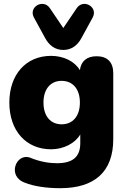

<svg xmlns="http://www.w3.org/2000/svg" viewBox="-20 -796 666 1007"><path d="M312 -534C355 -534 387 -558 408 -598L466 -704C496 -759 418 -804 383 -754L312 -649L241 -754C206 -804 128 -759 158 -704L216 -598C237 -558 269 -534 312 -534ZM296 191C475 191 574 106 574 -66V-412C574 -470 543 -501 487 -501C436 -501 405 -476 399 -428C372 -474 314 -503 248 -503C117 -503 29 -406 29 -258C29 -110 117 -13 248 -13C313 -13 374 -44 401 -91V-45C401 27 361 60 279 60C245 60 196 55 138 31C65 4 15 128 110 162C157 181 223 191 296 191ZM303 -144C246 -144 208 -186 208 -258C208 -330 246 -372 303 -372C361 -372 399 -330 399 -258C399 -186 361 -144 303 -144Z"/></svg>

Font: Nunito Black
Style: Regular
Weight: 900
Designer: Vernon Adams
Foundry: Vernon Adams
Version: Version 3.602